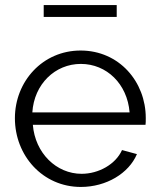

<svg xmlns="http://www.w3.org/2000/svg" viewBox="-20 -730 627 760"><path d="M153 -663H442V-710H153ZM300 10C401 10 490 -44 522 -120L463 -136C438 -80 371 -42 303 -42C203 -42 119 -124 110 -236H556C557 -241 557 -252 557 -263C557 -406 452 -530 299 -530C149 -530 39 -408 39 -262C39 -114 149 10 300 10ZM108 -285C115 -397 198 -477 300 -477C402 -477 484 -398 493 -285Z"/></svg>

Font: FIGSv2-sans-serif
Style: Regular
Weight: 400
Designer: Matt McInerney, Pablo Impallari, Rodrigo Fuenzalida,Mirko Velimirovic
Foundry: Matt McInerney, Pablo Impallari, Rodrigo Fuenzalida
Version: Version 4.021;hotconv 1.0.109;makeotfexe 2.5.65596